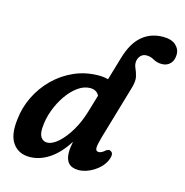

<svg xmlns="http://www.w3.org/2000/svg" viewBox="-108 -825 904 937"><g transform="rotate(15 344.0 -356.5)"><path d="M501 -72.5Q484 -37 445.5 -13.2Q407 10.5 370 10.5Q303 10.5 303 -62Q303 -85 309.5 -116Q269 -52 221.2 -20.8Q173.5 10.5 123 10.5Q67 10.5 37.8 -30.5Q8.5 -71.5 19 -152Q25 -212 52 -267.5Q79 -323 123.2 -366.8Q167.5 -410.5 224.8 -435.8Q282 -461 348.5 -461Q374 -461 395.5 -455L430 -572Q453 -650.5 496.8 -687.5Q540.5 -724.5 602.5 -724.5Q645 -724.5 666.5 -705Q688 -685.5 688 -659.5Q688 -629 671.8 -611.8Q655.5 -594.5 629 -594.5Q605 -594.5 586.5 -605.2Q568 -616 548 -616Q530 -616 518.8 -604.5Q507.5 -593 505 -575.5Q503 -558 510.8 -541.5Q518.5 -525 523.8 -503Q529 -481 519 -446.5L439 -173.5Q427.5 -133.5 427.5 -116.8Q427.5 -100 443 -100Q457 -100 474.5 -116Q480.5 -120.5 486.5 -122.2Q492.5 -124 497.5 -120.5Q518.5 -112 501 -72.5ZM147.5 -145.5Q145 -112.5 156.2 -96Q167.5 -79.5 187 -79.5Q213.5 -79.5 243.8 -106.5Q274 -133.5 300.5 -178.2Q327 -223 342.5 -275.5L369 -364.5Q356.5 -391 323 -391Q292.5 -391 262.2 -369.5Q232 -348 207 -312Q182 -276 166 -232.5Q150 -189 147.5 -145.5Z"/></g></svg>

Font: Fraunces 72pt SuperSoft SemiBold
Style: Italic
Weight: 600
Italic angle: -16°
Version: Version 1.000;[b76b70a41]